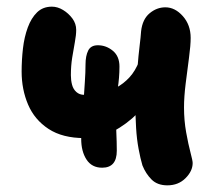

<svg xmlns="http://www.w3.org/2000/svg" viewBox="-20 -543 644 577"><path d="M234 -128Q168 -128 126 -155.5Q84 -183 64.5 -228.5Q45 -274 45 -328Q45 -363 49 -397.5Q53 -432 63.5 -460.5Q74 -489 91.5 -506Q109 -523 136 -523Q153 -523 169.5 -513Q186 -503 197.5 -487.5Q209 -472 209 -453Q209 -438 205 -416.5Q201 -395 197 -370Q193 -345 193 -317Q193 -302 196.5 -288.5Q200 -275 209.5 -266.5Q219 -258 233 -258Q258 -258 282.5 -263Q307 -268 329 -279.5Q351 -291 369 -310.5Q387 -330 398 -359L460 -281Q429 -238 394.5 -203.5Q360 -169 320.5 -148.5Q281 -128 234 -128ZM287 -39Q256 -39 240 -63.5Q224 -88 224 -126Q224 -148 226.5 -176.5Q229 -205 231 -236.5Q233 -268 235 -297Q237 -326 237 -349Q237 -375 245 -391Q253 -407 274 -407Q299 -407 319 -390.5Q339 -374 339 -343Q339 -309 333.5 -275.5Q328 -242 328 -212Q328 -181 329.5 -148Q331 -115 331 -90Q331 -39 287 -39ZM483 14Q453 14 435.5 -3.5Q418 -21 408 -46Q402 -66 396.5 -95.5Q391 -125 389 -158.5Q387 -192 387 -223Q387 -247 389 -278.5Q391 -310 393.5 -343Q396 -376 399.5 -404.5Q403 -433 404 -449Q408 -485 429.5 -503Q451 -521 477 -521Q506 -521 529.5 -494.5Q553 -468 553 -429Q553 -407 548 -369.5Q543 -332 538 -292Q533 -252 533 -220Q533 -181 539.5 -145Q546 -109 552.5 -84.5Q559 -60 559 -53Q559 -29 537.5 -7.5Q516 14 483 14Z"/></svg>

Font: Shantell Sans
Style: Bold
Weight: 700
Designer: Stephen Nixon, Anya Danilova, Shantell Martin
Foundry: Arrow Type
Version: Version 1.011;[c5ecc13dd]